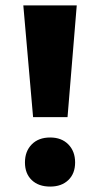

<svg xmlns="http://www.w3.org/2000/svg" viewBox="-20 -678 369 708"><path d="M102 -246 66 -658H263L229 -246ZM165 10Q122 10 97 -14Q72 -38 72 -79Q72 -120 97 -145.5Q122 -171 165 -171Q207 -171 232 -145.5Q257 -120 257 -79Q257 -38 232 -14Q207 10 165 10Z"/></svg>

Font: Ysabeau SC Black
Style: Regular
Weight: 900
Designer: Christian Thalmann (Catharsis Fonts)
Version: Version 2.001;gftools[0.9.30]; featfreeze: smcp